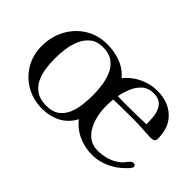

<svg xmlns="http://www.w3.org/2000/svg" viewBox="-84 -828 1133 1133"><g transform="rotate(45 482.5 -261.5)"><path d="M467 -250Q467 -291 461 -333.5Q455 -376 438.5 -413Q422 -450 390.5 -472.5Q359 -495 308 -495Q260 -495 229.5 -471Q199 -447 182.5 -409.5Q166 -372 160 -329Q154 -286 154 -248Q154 -206 160 -164.5Q166 -123 183 -89Q200 -55 232 -34Q264 -13 316 -13Q366 -13 396 -35Q426 -57 441.5 -92.5Q457 -128 462 -169.5Q467 -211 467 -250ZM811 -354Q811 -381 808.5 -409.5Q806 -438 796.5 -461.5Q787 -485 767 -499.5Q747 -514 712 -514Q668 -514 640 -489Q612 -464 596.5 -426.5Q581 -389 574 -352Q597 -351 619.5 -351Q642 -351 664 -351Q701 -351 737.5 -352Q774 -353 811 -354ZM937 -123Q937 -121 935 -117Q924 -99 902.5 -79.5Q881 -60 864 -48Q830 -25 791 -12Q752 1 711 1Q652 1 598.5 -22.5Q545 -46 508 -93Q477 -36 425.5 -9.5Q374 17 311 17Q236 17 176.5 -17Q117 -51 82 -110Q47 -169 47 -244Q47 -321 81 -385Q115 -449 175.5 -487Q236 -525 315 -525Q372 -525 424.5 -506Q477 -487 515 -443Q551 -488 605 -514Q659 -540 717 -540Q807 -540 863 -488Q919 -436 919 -344Q919 -325 909.5 -320Q900 -315 883 -315Q863 -315 842.5 -316.5Q822 -318 802 -319Q776 -321 750 -321Q724 -321 698 -321Q666 -321 633.5 -320.5Q601 -320 569 -319Q566 -289 566 -259Q566 -224 574 -186Q582 -148 599.5 -114.5Q617 -81 646.5 -60.5Q676 -40 718 -40Q759 -40 798.5 -53Q838 -66 869 -94Q878 -103 885.5 -113.5Q893 -124 903 -133Q909 -139 920 -139Q926 -139 931.5 -134.5Q937 -130 937 -123Z"/></g></svg>

Font: Kaisei Opti Medium
Style: Regular
Weight: 500
Designer: Font-Kai, 金井和夫
Foundry: KAZUO KANAI
Version: Version 5.003